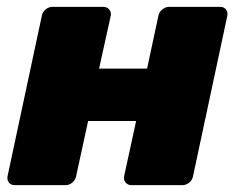

<svg xmlns="http://www.w3.org/2000/svg" viewBox="-20 -540 690 560"><path d="M23 0Q12 0 6 -7.5Q0 -15 2 -26L102 -494Q104 -505 113 -512.5Q122 -520 133 -520H281Q292 -520 298.5 -512.5Q305 -505 303 -494L269 -340H409L442 -494Q444 -505 453.5 -512.5Q463 -520 473 -520H622Q633 -520 639 -512.5Q645 -505 643 -494L543 -26Q541 -15 532 -7.5Q523 0 512 0H363Q353 0 346.5 -7.5Q340 -15 342 -26L377 -187H237L202 -26Q200 -15 191 -7.5Q182 0 171 0Z"/></svg>

Font: Rubik ExtraBold
Style: Italic
Weight: 800
Italic angle: -12°
Designer: Hubert and Fischer
Foundry: Hubert and Fischer
Version: Version 2.300;gftools[0.9.30]